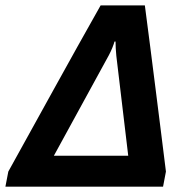

<svg xmlns="http://www.w3.org/2000/svg" viewBox="-50 -696 689 716"><path d="M558.1 0H-29.8L-19 -56.2Q22 -130.4 65.2 -208.5Q108.4 -286.6 152.1 -365.7Q195.8 -444.8 239.5 -523.2Q283.2 -601.6 325.2 -675.8H490.2Q500 -601.6 510 -523.2Q520 -444.8 530 -365.7Q540 -286.6 549.8 -208.5Q559.6 -130.4 568.8 -56.2ZM428.2 -115.2 383.8 -487.8Q382.3 -502 381.6 -516.1Q380.9 -530.3 380.9 -541H377Q374.5 -531.7 368.7 -517.3Q362.8 -502.9 356 -490.2L150.9 -115.2Z"/></svg>

Font: Clear Sans
Style: Bold Italic
Weight: 700
Italic angle: -12°
Foundry: Intel Corporation
Version: Version 1.00